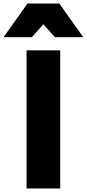

<svg xmlns="http://www.w3.org/2000/svg" viewBox="-95 -1064 490 1084"><path d="M311 -854ZM375 -854H215L150 -927L85 -854H-75L60 -1044H240ZM245 0H55V-780H245Z"/></svg>

Font: Tanohe Sans Black
Style: Regular
Weight: 900
Designer: Village Type and Design LLC & Cristiano Sobral
Foundry: Cooper Hewitt Smithsonian Design Museum
Version: Version 1.00;March 11, 2020;FontCreator 12.0.0.2522 64-bit; 